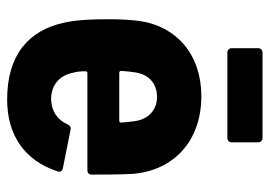

<svg xmlns="http://www.w3.org/2000/svg" viewBox="-126 -602 737 524"><g transform="rotate(90 242.0 -340.5)"><path d="M357 -689H124C117 -689 112 -684 112 -677V-605C112 -598 117 -593 124 -593H357C364 -593 369 -598 369 -605V-677C369 -684 364 -689 357 -689ZM252 -112C211 -112 186 -136 179 -172C176 -182 175 -193 175 -206C175 -209 177 -211 180 -211H445C452 -211 457 -215 457 -223C457 -254 457 -300 455 -335C446 -445 367 -522 243 -522C130 -522 53 -455 38 -355C35 -333 33 -303 33 -274C33 -227 34 -186 42 -149C63 -50 131 8 252 8C351 8 419 -41 448 -129C451 -137 448 -142 440 -144L335 -165C327 -167 323 -163 320 -157C308 -130 285 -113 252 -112ZM245 -401C281 -401 306 -377 311 -341C313 -329 314 -316 315 -303C315 -300 313 -298 310 -298H179C176 -298 174 -300 174 -303C175 -317 176 -329 178 -341C183 -377 207 -401 245 -401Z"/></g></svg>

Font: Barlow Semi Condensed
Style: Bold
Weight: 700
Width: 4
Designer: Jeremy Tribby
Foundry: Tribby Type
Version: Version 1.422;hotconv 1.0.109;makeotfexe 2.5.65596